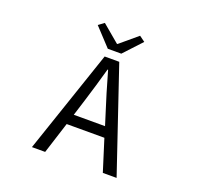

<svg xmlns="http://www.w3.org/2000/svg" viewBox="-157 -1112 1314 1280"><g transform="rotate(20 500.0 -472.0)"><path d="M545.9 -789.1H450.2L333 -915L373 -944.3L496.1 -840.8H500L623 -944.3L663.1 -915ZM387.7 -297.9H609.4L574.2 -410.2Q550.8 -480.5 500 -658.2H496.1Q461.9 -535.2 422.9 -410.2ZM702.1 0 631.8 -223.6H364.3L293 0H199.2L448.2 -733.4H551.8L799.8 0Z"/></g></svg>

Font: Gen Shin Gothic Monospace Regular
Style: Regular
Weight: 400
Designer: [Source Han Sans]
Ryoko NISHIZUKA  (kana & ideographs); Paul D. Hunt (Latin, Greek & Cyrillic); Wenlong ZHANG  (bopomofo
Version: Version 1.002.20150607